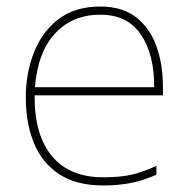

<svg xmlns="http://www.w3.org/2000/svg" viewBox="-20 -558 580 588"><path d="M287 -538Q355 -538 397 -505Q439 -472 459 -416.5Q479 -361 479 -291V-266H86Q85 -145 139 -80Q193 -15 296 -15Q344 -15 378.5 -22Q413 -29 459 -50V-23Q421 -6 382.5 2Q344 10 296 10Q213 10 160.5 -25Q108 -60 83.5 -121Q59 -182 59 -259Q59 -334 84 -397.5Q109 -461 159.5 -499.5Q210 -538 287 -538ZM287 -513Q203 -513 149.5 -456.5Q96 -400 87 -291H452Q453 -390 412 -451.5Q371 -513 287 -513Z"/></svg>

Font: Noto Sans Myanmar UI Thin
Style: Regular
Weight: 100
Designer: Monotype Design Team
Foundry: Monotype Imaging Inc.
Version: Version 2.103; ttfautohint (v1.8.4.7-5d5b)